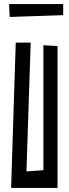

<svg xmlns="http://www.w3.org/2000/svg" viewBox="-20 -911 344 951"><path d="M293 -891V-836L28 -827L25 -891ZM132 -700 111 -62 195 -68V-687L265 -683V20H35L58 -700Z"/></svg>

Font: Bahiana
Style: Regular
Weight: 400
Designer: Pablo Cosgaya & Dani Raskovsky
Foundry: Pablo Cosgaya & Dani Raskovsky
Version: Version 1.005